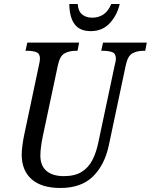

<svg xmlns="http://www.w3.org/2000/svg" viewBox="-20 -926 751 956"><path d="M281 10Q187 10 137.5 -33.5Q88 -77 88 -157Q88 -175 92 -204.5Q96 -234 100 -252L174 -602Q179 -623 179 -634Q179 -659 161.5 -666Q144 -673 118 -673H107L116 -714H374L366 -673H355Q326 -673 302 -660.5Q278 -648 268 -600L193 -247Q181 -188 181 -151Q181 -101 211.5 -75Q242 -49 298 -49Q353 -49 387 -70.5Q421 -92 440 -129Q459 -166 469 -214L552 -605Q557 -622 557 -634Q557 -659 539.5 -666Q522 -673 495 -673H484L493 -714H711L703 -673H692Q663 -673 639.5 -660.5Q616 -648 606 -600L522 -203Q501 -104 442.5 -47Q384 10 281 10ZM432 -771Q377 -771 351.5 -805.5Q326 -840 325 -906H367Q369 -871 388.5 -854.5Q408 -838 439 -838Q471 -838 495 -854Q519 -870 534 -906H576Q563 -850 526.5 -810.5Q490 -771 432 -771Z"/></svg>

Font: Noto Serif Condensed
Style: Italic
Weight: 400
Width: 3
Italic angle: -12°
Designer: Monotype Design Team
Foundry: Monotype Imaging Inc.
Version: Version 2.014; ttfautohint (v1.8.4.7-5d5b)